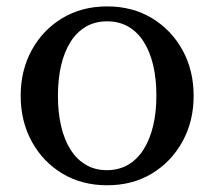

<svg xmlns="http://www.w3.org/2000/svg" viewBox="-20 -554 653 585"><path d="M306.5 10.5Q229.5 10.5 170 -25.2Q110.5 -61 76.8 -122.8Q43 -184.5 43 -262Q43 -340 76.8 -401.5Q110.5 -463 170 -498.8Q229.5 -534.5 306.5 -534.5Q383.5 -534.5 442.8 -498.8Q502 -463 536 -401.5Q570 -340 570 -262Q570 -184.5 536 -122.8Q502 -61 442.8 -25.2Q383.5 10.5 306.5 10.5ZM305.5 -35.5Q342 -35.5 370 -51.8Q398 -68 417.2 -98.2Q436.5 -128.5 446.5 -170.2Q456.5 -212 456.5 -263Q456.5 -313.5 446.8 -355Q437 -396.5 418 -426.5Q399 -456.5 371 -472.8Q343 -489 306.5 -489Q270 -489 242 -472.8Q214 -456.5 195 -426.5Q176 -396.5 166.2 -354.8Q156.5 -313 156.5 -262Q156.5 -211 166.2 -169.5Q176 -128 195 -98Q214 -68 241.8 -51.8Q269.5 -35.5 305.5 -35.5Z"/></svg>

Font: Libre Caslon Text
Style: Regular
Weight: 400
Designer: Pablo Impallari, Rodrigo Fuenzalida, Katja Schimmel
Foundry: Pablo Impallari, Rodrigo Fuenzalida
Version: Version 2.000